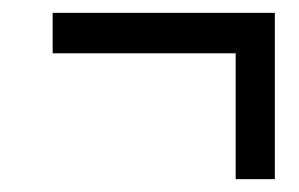

<svg xmlns="http://www.w3.org/2000/svg" viewBox="-20 -409 465 299"><path d="M347 -130V-326H62V-389H408V-130Z"/></svg>

Font: Noto Serif ExtraCondensed SemiBold
Style: Italic
Weight: 600
Width: 2
Italic angle: -12°
Designer: Monotype Design Team
Foundry: Monotype Imaging Inc.
Version: Version 2.013